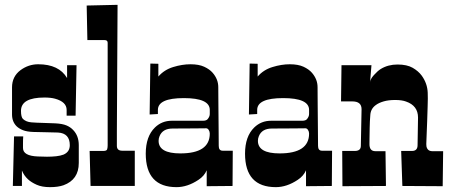

<svg xmlns="http://www.w3.org/2000/svg" viewBox="-20 -770 1869 795"><path d="M164.1 -366.2Q66.9 -366.2 66.9 -311Q66.9 -285.2 75.2 -277.3Q88.4 -265.1 109.9 -263.4Q131.3 -261.7 155.3 -261.2Q179.2 -260.7 208.7 -259.3Q238.3 -257.8 255.1 -250.7Q272 -243.7 283.2 -231.4Q306.2 -207.5 306.2 -168.9V-95.2Q306.2 -25.9 242.7 -2.9Q220.2 4.9 187 4.9Q153.8 4.9 131.6 -5.1Q109.4 -15.1 96.2 -27.3Q79.1 -43 70.8 -64V0H33.2L38.1 -205.1H76.2Q75.7 -198.2 75.4 -190.9Q75.2 -183.6 75.2 -174.8V-157.2Q75.2 -124.5 136.7 -122.1Q154.3 -121.1 174.6 -121.1Q194.8 -121.1 212.6 -123Q230.5 -125 243.2 -129.9Q269 -141.1 269 -168.9Q269 -218.3 220.2 -221.2Q198.7 -222.2 172.1 -222.4Q145.5 -222.7 118.2 -223.6Q90.8 -224.6 75 -231Q59.1 -237.3 48.8 -247.1Q29.8 -266.1 29.8 -295.9V-408.2Q29.8 -453.1 64.9 -479.5Q98.1 -503.9 138.2 -503.9Q224.1 -503.9 257.8 -446.8V-500H296.9L293 -291H255.9V-314.9Q255.9 -348.1 208 -361.3Q190.4 -366.2 164.1 -366.2Z M425.8 -592.8Q425.8 -604 413.1 -604H341.8L338.9 -747.1L466.8 -750Q463.9 -276.9 463.9 -223.6V-166Q463.9 -146 485.8 -146H538.1V0H355L351.1 -145H407.7Q421.4 -145 423.6 -151.6Q425.8 -158.2 425.8 -168Z M848.6 -314.9Q848.6 -363.8 741.2 -363.8Q633.8 -363.8 633.8 -314.9V-297.9L599.6 -295.9L602.5 -506.8L635.7 -505.9V-453.1Q659.7 -481 697 -492.4Q734.4 -503.9 768.8 -503.9Q803.2 -503.9 825.4 -493.7Q847.7 -483.4 860.4 -468.8Q883.8 -441.9 883.8 -409.2L884.3 -337.4L885.3 -228L885.7 -166Q885.7 -146 901.9 -146H943.8L942.9 0L835.9 1V-64.9Q825.7 -41 801.8 -25.4Q756.3 4.9 710.9 4.9Q583.5 4.9 583.5 -133.8Q583.5 -205.1 621.6 -242.2Q650.4 -270 690.9 -270H819.8Q835 -270 840.3 -277.3Q848.6 -287.6 848.6 -297.9ZM726.6 -134.8Q848.6 -134.8 848.6 -216.8Q848.6 -225.1 844.2 -231.9Q839.8 -238.8 833.5 -238.8L784.2 -238.3L694.8 -237.8Q653.3 -237.8 640.6 -206.1Q636.7 -196.8 636.7 -187Q636.7 -134.8 726.6 -134.8Z M1259.8 -314.9Q1259.8 -363.8 1152.3 -363.8Q1044.9 -363.8 1044.9 -314.9V-297.9L1010.7 -295.9L1013.7 -506.8L1046.9 -505.9V-453.1Q1070.8 -481 1108.2 -492.4Q1145.5 -503.9 1179.9 -503.9Q1214.4 -503.9 1236.6 -493.7Q1258.8 -483.4 1271.5 -468.8Q1294.9 -441.9 1294.9 -409.2L1295.4 -337.4L1296.4 -228L1296.9 -166Q1296.9 -146 1313 -146H1355L1354 0L1247.1 1V-64.9Q1236.8 -41 1212.9 -25.4Q1167.5 4.9 1122.1 4.9Q994.6 4.9 994.6 -133.8Q994.6 -205.1 1032.7 -242.2Q1061.5 -270 1102.1 -270H1231Q1246.1 -270 1251.5 -277.3Q1259.8 -287.6 1259.8 -297.9ZM1137.7 -134.8Q1259.8 -134.8 1259.8 -216.8Q1259.8 -225.1 1255.4 -231.9Q1251 -238.8 1244.6 -238.8L1195.3 -238.3L1106 -237.8Q1064.5 -237.8 1051.8 -206.1Q1047.9 -196.8 1047.9 -187Q1047.9 -134.8 1137.7 -134.8Z M1477.1 -317.9Q1477.1 -350.1 1439 -350.1H1392.1L1394 -500H1518.1L1512.2 -428.2Q1512.2 -441.4 1528.1 -459Q1543.9 -476.6 1556.6 -484.4Q1586.9 -502.9 1626 -502.9Q1665 -502.9 1688.7 -489.3Q1712.4 -475.6 1726.1 -457Q1749.5 -424.8 1751 -386.2Q1752 -365.7 1750.7 -329.6Q1749.5 -293.5 1748.8 -270Q1748 -246.6 1747.1 -226.1Q1745.1 -185.1 1745.1 -173.6Q1745.1 -162.1 1747.8 -157Q1750.5 -151.9 1753.9 -148.9Q1760.3 -144 1770 -144H1814.9L1813 1L1646 0L1641.1 -145H1686Q1709 -145 1709 -168.9L1710.9 -283.2Q1710.9 -332.5 1661.1 -349.6Q1644 -356 1616.2 -356Q1588.4 -356 1568.4 -350.1Q1548.3 -344.2 1536.1 -335Q1514.2 -319.3 1513.2 -292Q1511.2 -269.5 1510.7 -240.5Q1510.3 -211.4 1510 -195.8Q1509.8 -180.2 1509.8 -172.9Q1509.8 -144 1534.2 -144H1576.2L1578.1 0L1397.9 1L1397 -145H1449.2Q1474.1 -145 1474.1 -166Z"/></svg>

Font: Smokum
Style: Regular
Weight: 400
Designer: Astigmatic (AOETI)
Foundry: Astigmatic (AOETI)
Version: Version 1.001